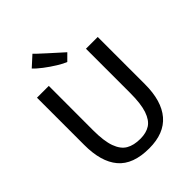

<svg xmlns="http://www.w3.org/2000/svg" viewBox="-268 -1105 1251 1251"><g transform="rotate(-45 357.0 -479.5)"><path d="M188 -901.9 259.3 -966.8Q260.7 -962.9 330.1 -900.1Q399.4 -837.4 426.8 -813L381.8 -768.1Q358.9 -776.4 319.8 -800.3Q280.8 -824.2 243.4 -852.8Q206.1 -881.3 188 -901.9ZM77.6 -743.2H186.5L186 -335Q186 -234.9 206.5 -178.5Q227.1 -122.1 265.9 -99.6Q304.7 -77.1 365.2 -77.1Q418.9 -77.1 454.6 -99.9Q490.2 -122.6 509.5 -179.2Q528.8 -235.8 528.8 -335V-743.2H637.2V-307.6Q637.2 -153.8 568.4 -73Q499.5 7.8 361.8 7.8Q212.9 7.8 145 -72.8Q77.1 -153.3 77.6 -309.1Z"/></g></svg>

Font: Merriweather Sans
Style: Regular
Weight: 400
Designer: Eben Sorkin
Foundry: Eben Sorkin
Version: Version 1.006; ttfautohint (v1.4.1) -l 6 -r 50 -G 0 -x 11 -H